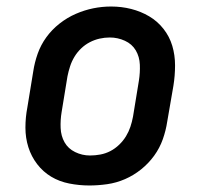

<svg xmlns="http://www.w3.org/2000/svg" viewBox="-20 -561 640 589"><path d="M254 8Q223 8 192.5 2Q162 -4 137 -19Q112 -34 94 -57.5Q76 -81 67 -109.5Q58 -138 58 -169.5Q58 -201 64 -232L82 -342Q86 -369 95.5 -396Q105 -423 122 -446.5Q139 -470 162.5 -488.5Q186 -507 212.5 -518.5Q239 -530 266 -535.5Q293 -541 321 -541Q353 -541 382.5 -533.5Q412 -526 437.5 -511Q463 -496 481.5 -472.5Q500 -449 508.5 -420.5Q517 -392 517 -360.5Q517 -329 512 -298L493 -188Q489 -161 479.5 -134Q470 -107 453 -83.5Q436 -60 413 -41.5Q390 -23 363.5 -11.5Q337 0 309 4Q281 8 254 8ZM256 -84Q272 -84 288 -87Q304 -90 318.5 -97.5Q333 -105 345.5 -117Q358 -129 366.5 -143Q375 -157 380 -172Q385 -187 388 -203L406 -313Q410 -338 409 -362.5Q408 -387 396.5 -406.5Q385 -426 363 -436Q341 -446 317 -446Q301 -446 285.5 -442.5Q270 -439 255.5 -431.5Q241 -424 229 -412.5Q217 -401 208.5 -387Q200 -373 195 -357.5Q190 -342 187 -327L169 -217Q165 -193 166 -168.5Q167 -144 178 -124.5Q189 -105 210.5 -94.5Q232 -84 256 -84Q256 -84 256 -84Q256 -84 256 -84Z"/></svg>

Font: Iosevka Curly Slab SmBdEx
Style: Italic
Weight: 600
Width: 7
Italic angle: -9°
Monospace: yes
Designer: Belleve Invis
Foundry: Belleve Invis
Version: Version 11.1.0; ttfautohint (v1.8.3)